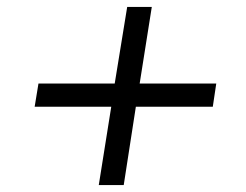

<svg xmlns="http://www.w3.org/2000/svg" viewBox="-20 -562 711 554"><path d="M265 -28 301 -254H80L91 -321H311L347 -542H418L383 -321H604L594 -254H372L337 -28Z"/></svg>

Font: Nunito Sans 7pt SemiExpanded
Style: Italic
Weight: 400
Width: 6
Italic angle: -9°
Designer: Vernon Adams
Foundry: Vernon Adams
Version: Version 3.101;gftools[0.9.27]